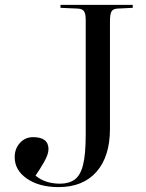

<svg xmlns="http://www.w3.org/2000/svg" viewBox="-20 -750 597 784"><path d="M219 14Q140 14 90 -20.5Q40 -55 40 -108Q40 -143 61.5 -166.5Q83 -190 115 -190Q178 -190 178 -141Q178 -120 160 -88.5Q142 -57 125 -33Q164 0 225 0Q261 0 284.5 -16.5Q308 -33 319 -76Q330 -119 330 -201V-668Q330 -693 323.5 -703.5Q317 -714 297 -715L227 -718V-730H522V-718L460 -715Q441 -714 435 -702.5Q429 -691 429 -664V-224Q429 -111 374 -48.5Q319 14 219 14Z"/></svg>

Font: Literata 72pt
Style: Regular
Weight: 400
Designer: Latin by Veronika Burian and Jose Scaglione. Greek by Irene Vlachou. Cyrillic by Vera Evstafieva.
Foundry: TypeTogether
Version: Version 3.002